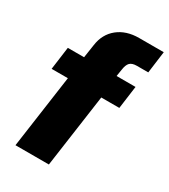

<svg xmlns="http://www.w3.org/2000/svg" viewBox="-183 -831 813 921"><g transform="rotate(30 223.5 -371.0)"><path d="M396 -404H296L239 0H54L111 -404H21L38 -530H128L139 -603Q148 -668 194 -705Q240 -742 311 -742H447L431 -621H368Q342 -621 330 -609Q318 -597 314 -567L308 -530H413Z"/></g></svg>

Font: Morrison ExtraBold
Style: Regular
Weight: 800
Designer: Pablo Impallari, Rodrigo Fuenzalida (Modified by Dan O. Williams)
Version: Version 0.03;June 6, 2019;FontCreator 11.5.0.2425 64-bit; tt